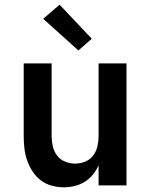

<svg xmlns="http://www.w3.org/2000/svg" viewBox="-20 -790 640 818"><path d="M252 8Q226 8 200 1Q174 -6 153.5 -22Q133 -38 118.5 -60Q104 -82 95.5 -107Q87 -132 84 -158Q81 -184 81 -210V-520H200V-210Q200 -188 205 -166.5Q210 -145 223 -127.5Q236 -110 257 -101.5Q278 -93 300 -93Q322 -93 343 -101.5Q364 -110 377 -127.5Q390 -145 395 -166.5Q400 -188 400 -210V-520H519V0H400V-86Q391 -65 376 -46.5Q361 -28 341 -15.5Q321 -3 298 2.5Q275 8 252 8ZM314 -575 164 -710 234 -770 371 -625Z"/></svg>

Font: Iosevka Fixed Extended
Style: Bold
Weight: 700
Width: 7
Monospace: yes
Designer: Belleve Invis
Foundry: Belleve Invis
Version: Version 24.1.1; ttfautohint (v1.8.4)